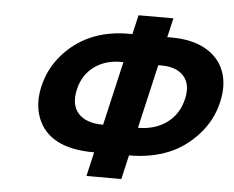

<svg xmlns="http://www.w3.org/2000/svg" viewBox="-52 -785 1042 856"><g transform="rotate(5 469.0 -357.0)"><path d="M575 -224Q651 -224 704 -262.5Q757 -301 773 -371Q788 -436 755.5 -473Q723 -510 653 -510H641ZM521 10H365L390 -98H387Q189 -98 137 -227Q112 -291 130 -370Q149 -451 201.5 -511.5Q254 -572 325 -604Q402 -638 495 -638H514L534 -724H690L670 -638H689Q782 -638 843 -603Q904 -568 926 -507Q948 -448 930 -370Q911 -287 853.5 -223.5Q796 -160 723 -130Q644 -98 549 -98H546ZM473 -510Q403 -510 353.5 -473Q304 -436 289 -371Q273 -301 308 -262.5Q343 -224 419 -224L485 -510Z"/></g></svg>

Font: Passageway
Style: BdIt
Weight: 700
Foundry: Ascender Corporation
Version: Version 1.11